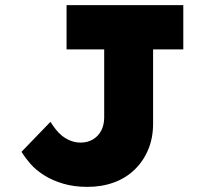

<svg xmlns="http://www.w3.org/2000/svg" viewBox="-20 -720 811 750"><path d="M321 10Q269 10 227 -2.5Q185 -15 153 -35Q121 -55 99.5 -79.5Q78 -104 64 -127L177 -244Q186 -230 197.5 -215Q209 -200 223 -189Q237 -178 255.5 -170.5Q274 -163 295 -163Q323 -163 344 -176Q365 -189 376 -211Q387 -233 387 -261V-527H240V-700H696V-527H578V-237Q578 -182 559.5 -137Q541 -92 507 -58.5Q473 -25 425.5 -7.5Q378 10 321 10Z"/></svg>

Font: Lexend Exa ExtraBold
Style: Regular
Weight: 800
Designer: Bonnie Shaver-Troup, Thomas Jockin
Foundry: Lexend
Version: Version 1.007